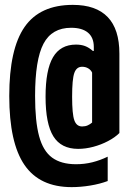

<svg xmlns="http://www.w3.org/2000/svg" viewBox="-20 -654 540 788"><path d="M274 114Q143 114 80.5 23Q18 -68 18 -260Q18 -453 81 -543.5Q144 -634 279 -634Q374 -634 422 -584Q470 -534 470 -434V-108Q452 -90 423.5 -75Q395 -60 363 -51.5Q331 -43 301 -43Q231 -43 199 -94.5Q167 -146 167 -257Q167 -367 197.5 -419Q228 -471 292 -471Q313 -471 329 -465Q345 -459 361 -445H365V-461Q365 -500 341 -520Q317 -540 272 -540Q193 -540 158.5 -474.5Q124 -409 124 -260Q124 -156 140.5 -95Q157 -34 194 -7Q231 20 292 20Q327 20 359 12Q391 4 422 -11V89Q390 101 350.5 107.5Q311 114 274 114ZM317 -135Q330 -135 340 -139.5Q350 -144 358 -151V-356Q353 -367 342 -373.5Q331 -380 317 -380Q294 -380 285 -354.5Q276 -329 276 -257Q276 -186 285 -160.5Q294 -135 317 -135Z"/></svg>

Font: M PLUS Code Latin SemiBold
Style: Regular
Weight: 600
Designer: Coji Morishita
Foundry: UNDERFOREST DESIGN
Version: Version 1.002; ttfautohint (v1.8.3)